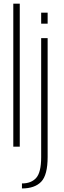

<svg xmlns="http://www.w3.org/2000/svg" viewBox="-20 -805 349 1054"><path d="M53 0V-785H88.5V0ZM100.5 229.5V202Q152 202 179 171.2Q206 140.5 206 57.5V-595.5H241.5V56.5Q241.5 156 206 192.8Q170.5 229.5 100.5 229.5ZM206 -735.5H241.5V-675H206Z"/></svg>

Font: Anybody ExtraLight
Style: Regular
Weight: 200
Designer: Tyler Finck
Foundry: Etcetera Type Company
Version: Version 1.010; ttfautohint (v1.8.3) -l 8 -r 50 -G 200 -x 14 